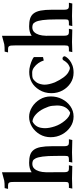

<svg xmlns="http://www.w3.org/2000/svg" viewBox="557 -1294 750 1904"><g transform="rotate(-90 932.0 -342.0)"><path d="M495.6 0Q468.3 0 372.6 -2.9Q306.2 -0.5 272 0L279.3 -33.7H304.7Q323.2 -33.7 330.8 -39.6Q338.4 -45.4 338.4 -73.7L337.9 -163.6Q337.9 -246.6 331.3 -294.2Q324.7 -341.8 313.7 -363.5Q302.7 -385.3 289.3 -390.9Q275.9 -396.5 260.3 -396.5Q229.5 -396.5 211.4 -376.5Q177.7 -340.3 175.8 -260.7L176.3 -79.6Q176.3 -57.6 181.6 -48.1Q187 -38.6 194.3 -36.1Q201.7 -33.7 209.5 -33.7H245.1L237.8 0Q210 0 114.3 -2.9Q43.5 0 13.7 0L21 -33.7H46.4Q64.9 -33.7 72.5 -39.6Q80.1 -45.4 80.1 -73.7V-567.4Q80.1 -613.3 74.7 -622.8Q69.3 -632.3 62 -634.8Q54.7 -637.2 46.4 -637.2H10.7L18.6 -670.9Q69.8 -670.9 91.8 -674.8Q105.5 -677.2 175.8 -697.3V-403.3Q211.9 -428.2 270 -428.2Q314 -428.2 345.7 -418.5Q377.4 -408.7 397.2 -383.3Q417 -357.9 425.5 -313.7Q434.1 -269.5 434.1 -200.2V-79.6Q434.1 -57.6 439.5 -48.1Q444.8 -38.6 452.4 -36.1Q460 -33.7 467.8 -33.7H503.4Z M728.5 12.7Q671.4 12.7 624.8 -19.3Q578.1 -51.3 550.8 -102.5Q523.4 -153.8 523.4 -214.4Q523.4 -274.4 552 -322.8Q580.6 -371.1 626.7 -399.7Q672.9 -428.2 725.1 -428.2Q775.4 -428.2 822 -399.4Q868.7 -370.6 898.2 -322Q927.7 -273.4 927.7 -212.9Q927.7 -152.8 901.6 -101.8Q875.5 -50.8 830.3 -19Q785.2 12.7 728.5 12.7ZM766.6 -21Q837.9 -55.7 837.9 -151.4Q837.9 -168.9 834.5 -200.4Q831.1 -231.9 807.9 -280.5Q784.7 -329.1 750.2 -360.8Q715.8 -392.6 679.7 -395Q627 -368.2 616.7 -310.5Q612.8 -289.1 612.8 -270.5Q612.8 -228 630.9 -173.6Q648.9 -119.1 688.5 -72.3Q728 -25.4 766.6 -21Z M1163.1 12.7Q1106 12.7 1059.8 -17.6Q1013.7 -47.9 986.8 -97.4Q960 -147 960 -207.5Q960 -274.9 993.2 -328.1Q1054.7 -427.2 1170.9 -427.2Q1201.7 -427.2 1233.2 -418.5Q1264.6 -409.7 1287.6 -399.2Q1310.5 -388.7 1318.4 -380.4V-290.5L1284.2 -283.2Q1275.4 -312 1257.6 -337.2Q1239.7 -362.3 1215.1 -380.1Q1190.4 -397.9 1164.6 -397.9Q1144 -397.9 1131.3 -397Q1118.7 -396 1106.4 -391.6Q1091.8 -385.3 1071.8 -361.3Q1051.8 -337.4 1045.4 -291.5Q1044.4 -283.2 1044.4 -273.9Q1044.4 -232.4 1067.4 -172.9Q1114.7 -70.8 1165 -40.5Q1192.4 -23.9 1211.4 -23.9H1211.9Q1243.7 -34.2 1261.5 -53.7Q1279.3 -73.2 1284.2 -84.5Q1291 -97.2 1304.2 -97.2Q1314.5 -97.2 1320.3 -90.1Q1326.2 -83 1326.2 -76.2Q1326.2 -71.8 1316.4 -57.4Q1306.6 -43 1287.1 -27.1Q1267.6 -11.2 1236.6 0.7Q1205.6 12.7 1163.1 12.7Z M1849.1 0Q1821.8 0 1726.1 -2.9Q1659.7 -0.5 1625.5 0L1632.8 -33.7H1658.2Q1676.8 -33.7 1684.3 -39.6Q1691.9 -45.4 1691.9 -73.7L1691.4 -163.6Q1691.4 -246.6 1684.8 -294.2Q1678.2 -341.8 1667.2 -363.5Q1656.2 -385.3 1642.8 -390.9Q1629.4 -396.5 1613.8 -396.5Q1583 -396.5 1564.9 -376.5Q1531.2 -340.3 1529.3 -260.7L1529.8 -79.6Q1529.8 -57.6 1535.2 -48.1Q1540.5 -38.6 1547.9 -36.1Q1555.2 -33.7 1563 -33.7H1598.6L1591.3 0Q1563.5 0 1467.8 -2.9Q1397 0 1367.2 0L1374.5 -33.7H1399.9Q1418.5 -33.7 1426 -39.6Q1433.6 -45.4 1433.6 -73.7V-567.4Q1433.6 -613.3 1428.2 -622.8Q1422.9 -632.3 1415.5 -634.8Q1408.2 -637.2 1399.9 -637.2H1364.3L1372.1 -670.9Q1423.3 -670.9 1445.3 -674.8Q1459 -677.2 1529.3 -697.3V-403.3Q1565.4 -428.2 1623.5 -428.2Q1667.5 -428.2 1699.2 -418.5Q1731 -408.7 1750.7 -383.3Q1770.5 -357.9 1779.1 -313.7Q1787.6 -269.5 1787.6 -200.2V-79.6Q1787.6 -57.6 1793 -48.1Q1798.3 -38.6 1805.9 -36.1Q1813.5 -33.7 1821.3 -33.7H1856.9Z"/></g></svg>

Font: Quaaykop
Style: Medium
Weight: 500
Designer: Tup Wanders
Foundry: Free font, DO NOT SELL
Version: Version 1.00;July 31, 2023;FontCreator 11.5.0.2430 64-bit